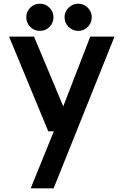

<svg xmlns="http://www.w3.org/2000/svg" viewBox="-20 -748 666 1038"><path d="M196 -581Q165 -581 143.5 -602.5Q122 -624 122 -655Q122 -685 143.5 -706.5Q165 -728 196 -728Q226 -728 247.5 -706.5Q269 -685 269 -655Q269 -624 247.5 -602.5Q226 -581 196 -581ZM329 -655Q329 -685 351 -706.5Q373 -728 403 -728Q433 -728 454.5 -706.5Q476 -685 476 -655Q476 -624 454.5 -602.5Q433 -581 403 -581Q373 -581 351 -602.5Q329 -624 329 -655ZM599 -550 270 270H146L271 -38H241L29 -550H164L322 -173L468 -550Z"/></svg>

Font: Oakes Grotesk
Style: Bold
Weight: 600
Designer: Samuel Oakes
Foundry: Samuel Oakes
Version: Version 1.000;PS 001.000;hotconv 1.0.88;makeotf.lib2.5.64775